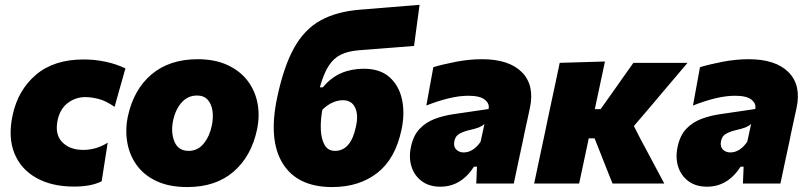

<svg xmlns="http://www.w3.org/2000/svg" viewBox="-20 -761 3347 796"><path d="M287.5 12.5Q194 12.5 130 -23.8Q66 -60 39.5 -126Q13 -192 32 -282Q54 -387 128.8 -450.8Q203.5 -514.5 326.5 -514.5Q373 -514.5 417 -505.2Q461 -496 500 -477.5L455 -318Q418.5 -343.5 387.8 -351Q357 -358.5 334.5 -358.5Q294 -358.5 262 -334.8Q230 -311 219.5 -265.5Q206 -205.5 237.2 -172.5Q268.5 -139.5 325 -139.5Q379.5 -139.5 426.5 -169.5L401.5 -9.5Q358.5 12.5 287.5 12.5Z M756.5 14.5Q682 14.5 629.8 -9.8Q577.5 -34 547.2 -75.8Q517 -117.5 507.8 -169.8Q498.5 -222 510 -278Q534 -390 608.5 -452.8Q683 -515.5 799.5 -515.5Q871.5 -515.5 923.5 -491.2Q975.5 -467 1006.8 -425.8Q1038 -384.5 1047.8 -332.2Q1057.5 -280 1045.5 -223.5Q1022 -113 948.2 -49.2Q874.5 14.5 756.5 14.5ZM762 -135.5Q800 -135.5 824.8 -166.2Q849.5 -197 858 -240Q865 -272.5 861 -301Q857 -329.5 841.2 -347.2Q825.5 -365 797 -365Q758.5 -365 732.8 -335.8Q707 -306.5 697.5 -260.5Q687.5 -211 703.5 -173.2Q719.5 -135.5 762 -135.5Z M1357 14.5Q1213 14.5 1152.2 -83.2Q1091.5 -181 1129.5 -358.5Q1156.5 -485.5 1199 -562Q1241.5 -638.5 1308 -675.8Q1374.5 -713 1473.5 -721Q1485.5 -722 1515.2 -724.2Q1545 -726.5 1582.8 -729.8Q1620.5 -733 1657 -736Q1693.5 -739 1719.5 -741L1696.5 -570.5Q1672.5 -568.5 1637.2 -565.8Q1602 -563 1565.5 -560.2Q1529 -557.5 1501.8 -555.2Q1474.5 -553 1466.5 -552.5Q1423.5 -549 1393.8 -534.8Q1364 -520.5 1343 -488.5Q1322 -456.5 1306 -399H1318.5Q1352 -439.5 1394.5 -457.8Q1437 -476 1488.5 -476Q1556 -476 1595.2 -440.8Q1634.5 -405.5 1646.8 -348Q1659 -290.5 1644.5 -223Q1619 -102 1543.8 -43.8Q1468.5 14.5 1357 14.5ZM1401.5 -345.5Q1382.5 -345.5 1361.8 -337.2Q1341 -329 1316.5 -306.5Q1308.5 -264 1310 -224.8Q1311.5 -185.5 1325.5 -160.5Q1339.5 -135.5 1369 -135.5Q1435 -135.5 1456 -237.5Q1466.5 -285.5 1452 -315.5Q1437.5 -345.5 1401.5 -345.5Z M1805.5 13Q1759.5 13 1728.8 -9.8Q1698 -32.5 1686 -70.2Q1674 -108 1684 -153.5Q1694 -200 1719.8 -227Q1745.5 -254 1781.8 -267.8Q1818 -281.5 1859 -287.5L2005.5 -309Q2010.5 -331 1990.2 -347.5Q1970 -364 1922 -364Q1883.5 -364 1839.5 -353.2Q1795.5 -342.5 1747.5 -323.5L1776.5 -482.5Q1814.5 -494 1869.8 -504.8Q1925 -515.5 1978.5 -515.5Q2090 -515.5 2143.5 -461.8Q2197 -408 2177 -314Q2171 -287.5 2165.8 -262Q2160.5 -236.5 2154.5 -210.5L2148 -178Q2139.5 -138.5 2130 -94.5Q2120.5 -50.5 2110 0H1954.5L1957.5 -70H1945Q1891.5 13 1805.5 13ZM1902 -129Q1922.5 -129 1940.5 -140.8Q1958.5 -152.5 1972.5 -173.5L1988.5 -247Q1979 -238.5 1965.8 -233Q1952.5 -227.5 1921.5 -220.5Q1901 -215.5 1884.2 -206.2Q1867.5 -197 1863.5 -175Q1859.5 -152.5 1871.8 -140.8Q1884 -129 1902 -129Z M2194.5 0Q2205.5 -52.5 2216 -101.8Q2226.5 -151 2240 -214.5L2252 -272.5Q2267.5 -345 2278.5 -396.5Q2289.5 -448 2300.5 -500.5L2488 -506Q2477.5 -456.5 2467.2 -408Q2457 -359.5 2446 -308.5H2470L2518 -376Q2540 -407.5 2562 -438.5Q2584 -469.5 2606 -500.5H2830.5Q2791.5 -454.5 2753 -409.2Q2714.5 -364 2675.5 -317.5L2608 -238.5L2634.5 -186.5Q2659.5 -140.5 2684.2 -93.5Q2709 -46.5 2734 0H2519.5Q2508 -28.5 2496.5 -57.2Q2485 -86 2474 -114.5L2445 -187.5H2420.5L2418.5 -176Q2408.5 -128.5 2399.5 -86.8Q2390.5 -45 2381 0Z M2911 13Q2865 13 2834.2 -9.8Q2803.5 -32.5 2791.5 -70.2Q2779.5 -108 2789.5 -153.5Q2799.5 -200 2825.2 -227Q2851 -254 2887.2 -267.8Q2923.5 -281.5 2964.5 -287.5L3111 -309Q3116 -331 3095.8 -347.5Q3075.5 -364 3027.5 -364Q2989 -364 2945 -353.2Q2901 -342.5 2853 -323.5L2882 -482.5Q2920 -494 2975.2 -504.8Q3030.5 -515.5 3084 -515.5Q3195.5 -515.5 3249 -461.8Q3302.5 -408 3282.5 -314Q3276.5 -287.5 3271.2 -262Q3266 -236.5 3260 -210.5L3253.5 -178Q3245 -138.5 3235.5 -94.5Q3226 -50.5 3215.5 0H3060L3063 -70H3050.5Q2997 13 2911 13ZM3007.5 -129Q3028 -129 3046 -140.8Q3064 -152.5 3078 -173.5L3094 -247Q3084.5 -238.5 3071.2 -233Q3058 -227.5 3027 -220.5Q3006.5 -215.5 2989.8 -206.2Q2973 -197 2969 -175Q2965 -152.5 2977.2 -140.8Q2989.5 -129 3007.5 -129Z"/></svg>

Font: Commissioner ExtraBold
Style: Italic
Weight: 800
Italic angle: -12°
Designer: Kostas Bartsokas
Foundry: Kostas Bartsokas
Version: Version 1.000; ttfautohint (v1.8.3)